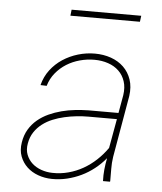

<svg xmlns="http://www.w3.org/2000/svg" viewBox="-52 -762 691 818"><g transform="rotate(5 293.5 -353.0)"><path d="M418 0Q417 -25.4 419.4 -49.6Q421.9 -73.7 426.8 -98.6Q405.8 -73.2 380.1 -53Q354.5 -32.7 325.4 -18.8Q296.4 -4.9 264.6 2.7Q232.9 10.3 199.7 9.8Q168.9 9.3 141.1 -0.7Q113.3 -10.7 93.5 -29.3Q73.7 -47.9 63.7 -74.2Q53.7 -100.6 59.1 -133.8Q64 -165.5 78.4 -189.7Q92.8 -213.9 114 -231.7Q135.3 -249.5 161.4 -261.5Q187.5 -273.4 215.8 -280.8Q244.1 -288.1 273.4 -291.3Q302.7 -294.4 330.1 -294.9H458.5L472.2 -372.1Q477.1 -405.8 468.5 -431.6Q460 -457.5 441.4 -475.3Q422.9 -493.2 395.8 -502.4Q368.7 -511.7 336.9 -511.7Q305.2 -511.7 274.7 -503.4Q244.1 -495.1 218 -478.8Q191.9 -462.4 172.4 -438.5Q152.8 -414.6 143.6 -383.3L117.2 -384.3Q126.5 -420.9 148.2 -449.5Q169.9 -478 199.7 -497.6Q229.5 -517.1 264.6 -527.6Q299.8 -538.1 336.4 -538.1Q373.5 -538.1 405.5 -526.9Q437.5 -515.6 460 -493.9Q482.4 -472.2 492.9 -441.2Q503.4 -410.2 498 -371.1L452.1 -106.4Q448.2 -80.6 448.5 -55.4Q448.7 -30.3 448.7 -4.4L448.2 0ZM199.2 -16.1Q234.9 -15.1 268.3 -24.2Q301.8 -33.2 331.3 -50Q360.8 -66.9 386.2 -90.6Q411.6 -114.3 431.6 -143.1L454.1 -268.1H331.5Q308.1 -268.1 282.2 -265.4Q256.3 -262.7 230.5 -256.8Q204.6 -251 180.7 -241.2Q156.7 -231.4 137 -216.3Q117.2 -201.2 103.5 -180.4Q89.8 -159.7 85 -131.8Q80.1 -105 88.4 -83.7Q96.7 -62.5 113 -47.6Q129.4 -32.7 152.1 -24.7Q174.8 -16.6 199.2 -16.1ZM515.6 -689.9H218.3L221.2 -715.8H519Z"/></g></svg>

Font: Roboto Mono Thin
Style: Italic
Weight: 250
Designer: Google
Version: Version 2.000985; 2015; ttfautohint (v1.3)